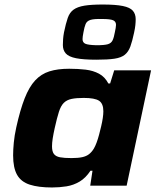

<svg xmlns="http://www.w3.org/2000/svg" viewBox="-20 -821 697 849"><path d="M210 8Q150 8 111.5 -4.5Q73 -17 55.5 -48Q38 -79 38 -134Q38 -159 41 -190.5Q44 -222 52 -258Q69 -335 89 -386Q109 -437 135.5 -465.5Q162 -494 198.5 -505.5Q235 -517 286 -517Q325 -517 358.5 -513Q392 -509 418 -495Q444 -481 459 -452H467L485 -510H648L540 0H379L389 -66H380Q359 -34 332 -18Q305 -2 274 3Q243 8 210 8ZM296 -122Q325 -122 343.5 -126Q362 -130 374 -139.5Q386 -149 395 -164Q401 -174 407 -190Q413 -206 418 -225Q423 -244 427.5 -263Q432 -282 434.5 -299Q437 -316 437 -329Q437 -363 418 -375.5Q399 -388 350 -388Q317 -388 296 -383.5Q275 -379 262 -366Q249 -353 240.5 -326.5Q232 -300 222 -255Q216 -228 213 -208.5Q210 -189 210 -174Q210 -151 218.5 -140Q227 -129 245.5 -125.5Q264 -122 296 -122ZM406 -557Q349 -557 316.5 -563.5Q284 -570 271 -584.5Q258 -599 258 -622Q258 -634 259 -648Q260 -662 263 -678Q271 -717 279.5 -741.5Q288 -766 305.5 -778.5Q323 -791 353.5 -796Q384 -801 434 -801Q491 -801 523 -794.5Q555 -788 567.5 -773.5Q580 -759 580 -736Q580 -724 578.5 -709.5Q577 -695 573 -677Q565 -639 556.5 -615.5Q548 -592 532 -579Q516 -566 486.5 -561.5Q457 -557 406 -557ZM406 -621Q442 -621 457 -625.5Q472 -630 478 -643Q484 -656 488 -679Q490 -689 491.5 -697Q493 -705 493 -711Q493 -726 480 -731.5Q467 -737 432 -737Q396 -738 380 -733Q364 -728 358.5 -714.5Q353 -701 349 -678Q347 -667 346 -660.5Q345 -654 345 -648Q345 -633 357.5 -627.5Q370 -622 406 -621Z"/></svg>

Font: Saira Thin Expanded
Style: Bold Italic
Weight: 700
Width: 7
Italic angle: -12°
Version: Version 1.101